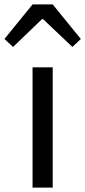

<svg xmlns="http://www.w3.org/2000/svg" viewBox="-55 -847 385 867"><path d="M183 0H92V-543H183ZM272 -635 139 -761H135L4 -635L-35 -671L92 -827H183L310 -671Z"/></svg>

Font: Source Han Sans & Saira Hybrid
Style: Regular
Weight: 400
Designer: Ryoko NISHIZUKA 西塚涼子 (kana & ideographs); Paul D. Hunt (Latin, Greek & Cyrillic); Wenlong ZHANG 张文龙 (bopomofo); Sandoll 
Foundry: Adobe Systems Incorporated
Version: Version 1.00;August 2, 2021;FontCreator 13.0.0.2675 64-bit